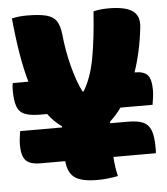

<svg xmlns="http://www.w3.org/2000/svg" viewBox="-52 -755 704 811"><g transform="rotate(-5 300.0 -350.0)"><path d="M8 -430H74Q44 -533 28 -702Q44 -706 60 -707.5Q76 -709 92 -709Q143 -709 173 -701.5Q203 -694 216.5 -674Q230 -654 234 -617Q241 -547 258 -481Q275 -415 298 -369H303Q336 -423 351 -504.5Q366 -586 374 -702Q390 -706 406 -707.5Q422 -709 438 -709Q509 -709 539.5 -687.5Q570 -666 565 -619Q559 -565 548.5 -517.5Q538 -470 524 -430Q565 -430 580 -412Q595 -394 595 -350Q595 -336 593 -319.5Q591 -303 588 -287H452Q429 -255 403 -232V-225H478Q519 -225 542 -215Q565 -205 575 -179.5Q585 -154 585 -105Q585 -99 585 -93Q585 -87 584 -82H404Q407 -35 416 0Q372 9 328 9Q261 9 232.5 -12Q204 -33 200 -82H95Q50 -82 32.5 -101.5Q15 -121 15 -167Q15 -181 17 -195.5Q19 -210 21 -225H199V-230Q166 -253 141 -287H112Q69 -287 45.5 -297Q22 -307 13.5 -332Q5 -357 5 -401Q5 -418 8 -430Z"/></g></svg>

Font: Recursive Mn Csl St Blk
Style: Regular
Weight: 900
Monospace: yes
Version: Version 1.079;hotconv 1.0.112;makeotfexe 2.5.65598; ttfautoh